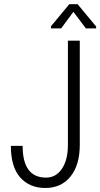

<svg xmlns="http://www.w3.org/2000/svg" viewBox="-20 -910 491 940"><path d="M90.8 -195.8Q90.8 -40.5 205.1 -40.5Q252.9 -40 282.7 -83Q312.5 -126 312.5 -201.2V-710.9H370.6V-201.2Q370.6 -102.1 325.2 -45.9Q279.8 10.3 202.1 10.3Q125 10.3 79.1 -41Q33.2 -92.3 33.2 -195.8ZM450.7 -771H400.4L339.4 -852.1L279.3 -771H229.5V-781.2L319.3 -889.6H359.9L450.7 -780.3Z"/></svg>

Font: RobotoCondensed-Light
Style: Light
Weight: 300
Designer: Google
Version: Version 1.200311; 2013